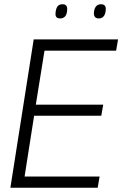

<svg xmlns="http://www.w3.org/2000/svg" viewBox="-20 -886 577 906"><path d="M29 0 139 -700H537L528 -647H190L149 -392H467L458 -340H141L96 -53H450L441 0ZM446 -799Q434 -799 428.5 -805.5Q423 -812 423 -824Q424 -844 432.5 -855Q441 -866 456 -866Q469 -866 474.5 -859.5Q480 -853 479 -840Q478 -820 469.5 -809.5Q461 -799 446 -799ZM264 -799Q252 -799 246.5 -805Q241 -811 242 -823Q243 -843 250.5 -854.5Q258 -866 275 -866Q287 -866 292.5 -859.5Q298 -853 297 -840Q296 -819 287.5 -809Q279 -799 264 -799Z"/></svg>

Font: Georama Light
Style: Italic
Weight: 300
Italic angle: -9°
Designer: Jean-Baptiste Levee
Foundry: Production Type
Version: Version 1.001